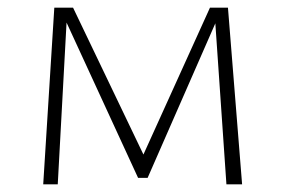

<svg xmlns="http://www.w3.org/2000/svg" viewBox="-20 -482 746 502"><path d="M572 0 543 -421 366 -17H341L154 -423L131 0H93L122 -462H171L355 -78L529 -462H576L613 0Z"/></svg>

Font: Ysabeau SC Light
Style: Regular
Weight: 300
Designer: Christian Thalmann (Catharsis Fonts)
Version: Version 0.003